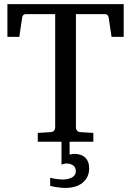

<svg xmlns="http://www.w3.org/2000/svg" viewBox="-20 -691 639 936"><path d="M414.6 129.9Q414.6 153.3 405.8 170.9Q397 188.5 381.6 200.7Q366.2 212.9 345 219Q323.7 225.1 298.3 225.1Q285.2 225.1 272.2 223.6Q259.3 222.2 248.5 220.2Q235.8 218.3 224.6 214.8V175.8Q234.9 178.2 245.6 180.2Q254.9 181.6 265.4 182.9Q275.9 184.1 285.6 184.1Q297.4 184.1 308.8 181.9Q320.3 179.7 329.3 175Q338.4 170.4 344 162.6Q349.6 154.8 349.6 143.1Q349.6 124.5 336.4 115.2Q323.2 106 302.7 106Q298.8 106 294.9 106.9Q291 107.9 287.6 108.9L279.8 111.8V0H164.1V-43L228 -46.9Q238.8 -47.9 243.9 -54.7Q249 -61.5 249 -68.8V-622.1H105Q98.1 -622.1 93.5 -617.4Q88.9 -612.8 87.9 -605L74.2 -511.2H16.1V-670.9H583V-511.2H523.9L509.8 -605Q508.3 -612.8 504.2 -617.4Q500 -622.1 493.2 -622.1H350.1V-68.8Q350.1 -61.5 355.2 -54.7Q360.4 -47.9 371.1 -46.9L435.1 -43V0H319.3V63Q324.7 62 329.6 60.5Q334.5 59.1 342.8 59.1Q357.9 59.1 370.8 63Q383.8 66.9 393.6 75.4Q403.3 84 408.9 97.4Q414.6 110.8 414.6 129.9Z"/></svg>

Font: Charis SIL Phon
Style: Regular
Weight: 400
Foundry: SIL International
Version: Version 5.000